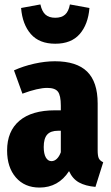

<svg xmlns="http://www.w3.org/2000/svg" viewBox="-20 -827 498 865"><path d="M445 -96 410 15Q365 11 336 -5Q307 -21 291 -56Q243 18 158 18Q91 18 51.5 -27.5Q12 -73 12 -149Q12 -236 67.5 -283Q123 -330 228 -330H254V-351Q254 -397 241 -414Q228 -431 193 -431Q151 -431 81 -405L43 -510Q85 -529 134 -540Q183 -551 227 -551Q325 -551 372.5 -504.5Q420 -458 420 -361V-150Q420 -125 425 -114Q430 -103 445 -96ZM254 -141V-238H242Q208 -238 192.5 -220.5Q177 -203 177 -165Q177 -134 186.5 -117.5Q196 -101 212 -101Q225 -101 236 -111.5Q247 -122 254 -141ZM75 -791 162 -807Q169 -775 185 -761Q201 -747 229 -747Q257 -747 273 -761Q289 -775 295 -807L383 -791Q377 -717 339 -673.5Q301 -630 229 -630Q157 -630 119 -673.5Q81 -717 75 -791Z"/></svg>

Font: Fira Sans Extra Condensed ExtraBold
Style: Regular
Weight: 800
Width: 1
Designer: Carrois Corporate & Edenspiekermann AG
Foundry: Carrois Corporate GbR & Edenspiekermann AG
Version: Version 4.203